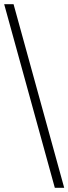

<svg xmlns="http://www.w3.org/2000/svg" viewBox="-20 -780 328 921"><path d="M243 121H288L45 -760H0Z"/></svg>

Font: Noto Serif Light
Style: Regular
Weight: 300
Designer: Monotype Design Team
Foundry: Monotype Imaging Inc.
Version: Version 2.013